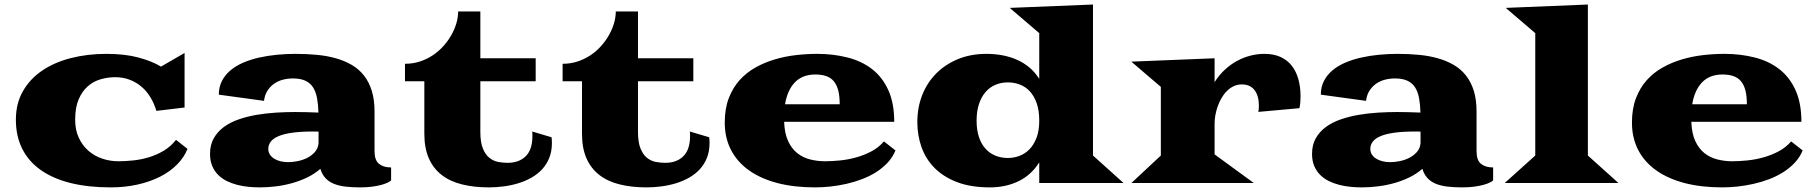

<svg xmlns="http://www.w3.org/2000/svg" viewBox="-20 -793 7877 832"><path d="M48.8 -274.4Q48.8 -343.8 78.9 -397Q108.9 -450.2 161.6 -486.3Q214.4 -522.5 286.1 -541Q357.9 -559.6 441.4 -559.6Q521.5 -559.6 580.3 -543.7Q639.2 -527.8 677.7 -504.4L779.8 -563.5V-327.1L657.7 -312.5Q648.4 -343.8 632.3 -370.6Q616.2 -397.5 593.5 -417Q570.8 -436.5 542 -447.5Q513.2 -458.5 479 -458.5Q447.8 -458.5 416.7 -449.7Q385.7 -440.9 361.1 -419.7Q336.4 -398.4 321 -363Q305.7 -327.6 305.7 -274.4Q305.7 -229.5 321.5 -195.8Q337.4 -162.1 363.5 -139.4Q389.6 -116.7 423.3 -105.5Q457 -94.2 493.2 -94.2Q523.9 -94.2 558.3 -97.9Q592.8 -101.6 626.2 -111.8Q659.7 -122.1 689.9 -140.1Q720.2 -158.2 742.7 -187L792.5 -147.9Q777.8 -110.8 747.3 -80.1Q716.8 -49.3 673.6 -27.3Q630.4 -5.4 575.9 6.8Q521.5 19 459.5 19Q361.8 19 285.6 0Q209.5 -19 156.7 -56.2Q104 -93.3 76.4 -148.2Q48.8 -203.1 48.8 -274.4Z M890.1 -126Q890.1 -165 906.2 -193.6Q922.4 -222.2 949.7 -242.4Q977.1 -262.7 1013.7 -275.4Q1050.3 -288.1 1091.3 -295.2Q1132.3 -302.2 1175.5 -304.9Q1218.8 -307.6 1259.8 -307.6Q1282.7 -307.6 1308.3 -306.9Q1334 -306.2 1359.9 -305.2Q1358.9 -340.3 1353.8 -367.9Q1348.6 -395.5 1336.7 -414.3Q1324.7 -433.1 1303.5 -443.1Q1282.2 -453.1 1249 -453.1Q1227.5 -453.1 1206.5 -447.8Q1185.5 -442.4 1168.5 -430.7Q1151.4 -418.9 1139.4 -400.6Q1127.4 -382.3 1124 -356L928.2 -382.8Q928.2 -416 941.7 -442.1Q955.1 -468.3 978.5 -488Q1002 -507.8 1033.9 -521.5Q1065.9 -535.2 1102.8 -543.5Q1139.6 -551.8 1179.9 -555.7Q1220.2 -559.6 1260.3 -559.6Q1308.6 -559.6 1352.8 -555.4Q1397 -551.3 1435.1 -540.5Q1473.1 -529.8 1504.2 -511.7Q1535.2 -493.7 1557.1 -465.8Q1579.1 -438 1591.1 -399.4Q1603 -360.8 1603 -309.6V-137.7Q1603 -98.6 1622.3 -83Q1641.6 -67.4 1674.8 -67.4V-11.2Q1670.4 -6.8 1659.9 -1.7Q1649.4 3.4 1632.6 8.1Q1615.7 12.7 1592.8 15.9Q1569.8 19 1540 19Q1503.9 19 1475.1 15.4Q1446.3 11.7 1425 2.7Q1403.8 -6.3 1389.6 -22Q1375.5 -37.6 1368.2 -61.5Q1343.8 -40 1313 -24.9Q1282.2 -9.8 1247.8 0Q1213.4 9.8 1177 14.4Q1140.6 19 1105.5 19Q1082 19 1057.1 16.6Q1032.2 14.2 1008.3 8.1Q984.4 2 962.9 -8.5Q941.4 -19 925.3 -35.2Q909.2 -51.3 899.7 -73.7Q890.1 -96.2 890.1 -126ZM1142.6 -147.5Q1142.6 -134.3 1149.4 -123.5Q1156.2 -112.8 1168 -105.5Q1179.7 -98.1 1195.3 -94.2Q1210.9 -90.3 1228.5 -90.3Q1246.6 -90.3 1268.6 -94.5Q1290.5 -98.6 1310.3 -108.4Q1330.1 -118.2 1344.2 -134Q1358.4 -149.9 1360.4 -172.9V-222.7Q1353.5 -223.1 1347.4 -223.1Q1341.3 -223.1 1335.9 -223.1Q1283.7 -223.1 1247.1 -218Q1210.4 -212.9 1187.3 -203.1Q1164.1 -193.4 1153.3 -179.2Q1142.6 -165 1142.6 -147.5Z M1818.8 -440.9H1734.9V-516.6Q1769.5 -516.6 1799.8 -526.6Q1830.1 -536.6 1855.7 -553.7Q1881.3 -570.8 1901.6 -593.5Q1921.9 -616.2 1936 -641.4Q1950.2 -666.5 1957.8 -692.6Q1965.3 -718.8 1965.3 -743.2H2061.5V-540.5H2301.3V-440.9H2061.5V-221.7Q2061.5 -176.3 2072.5 -149.4Q2083.5 -122.6 2100.8 -108.9Q2118.2 -95.2 2138.9 -91.3Q2159.7 -87.4 2179.2 -87.4Q2229 -87.4 2258.1 -116Q2287.1 -144.5 2287.1 -203.6Q2287.1 -208 2287.1 -212.9Q2287.1 -217.8 2286.1 -223.1L2370.1 -198.2Q2371.6 -185.1 2371.6 -173.3Q2371.6 -137.7 2360.4 -109.4Q2349.1 -81.1 2329.6 -59.8Q2310.1 -38.6 2283.4 -23.4Q2256.8 -8.3 2226.6 1Q2196.3 10.3 2163.6 14.6Q2130.9 19 2098.6 19Q2034.7 19 1982.9 6.3Q1931.2 -6.3 1894.8 -34.2Q1858.4 -62 1838.6 -106.2Q1818.8 -150.4 1818.8 -213.4Z M2502 -440.9H2418V-516.6Q2452.6 -516.6 2482.9 -526.6Q2513.2 -536.6 2538.8 -553.7Q2564.5 -570.8 2584.7 -593.5Q2605 -616.2 2619.1 -641.4Q2633.3 -666.5 2640.9 -692.6Q2648.4 -718.8 2648.4 -743.2H2744.6V-540.5H2984.4V-440.9H2744.6V-221.7Q2744.6 -176.3 2755.6 -149.4Q2766.6 -122.6 2783.9 -108.9Q2801.3 -95.2 2822 -91.3Q2842.8 -87.4 2862.3 -87.4Q2912.1 -87.4 2941.2 -116Q2970.2 -144.5 2970.2 -203.6Q2970.2 -208 2970.2 -212.9Q2970.2 -217.8 2969.2 -223.1L3053.2 -198.2Q3054.7 -185.1 3054.7 -173.3Q3054.7 -137.7 3043.5 -109.4Q3032.2 -81.1 3012.7 -59.8Q2993.2 -38.6 2966.6 -23.4Q2939.9 -8.3 2909.7 1Q2879.4 10.3 2846.7 14.6Q2814 19 2781.7 19Q2717.8 19 2666 6.3Q2614.3 -6.3 2577.9 -34.2Q2541.5 -62 2521.7 -106.2Q2502 -150.4 2502 -213.4Z M3120.6 -262.2Q3120.6 -321.8 3137.9 -367.2Q3155.3 -412.6 3184.8 -445.6Q3214.4 -478.5 3253.7 -500.5Q3293 -522.5 3337.4 -535.6Q3381.8 -548.8 3429 -554.2Q3476.1 -559.6 3520.5 -559.6Q3591.3 -559.6 3652.6 -543.9Q3713.9 -528.3 3758.8 -493.7Q3803.7 -459 3829.3 -402.6Q3855 -346.2 3855 -265.1H3377.9Q3379.9 -214.4 3395.3 -181.4Q3410.6 -148.4 3435.1 -129.2Q3459.5 -109.9 3490.7 -102.1Q3522 -94.2 3555.2 -94.2Q3585 -94.2 3619.6 -97.7Q3654.3 -101.1 3689 -110.6Q3723.6 -120.1 3755.4 -136.7Q3787.1 -153.3 3810.5 -180.2L3860.4 -141.1Q3848.1 -111.3 3826.2 -87.9Q3804.2 -64.5 3775.9 -46.6Q3747.6 -28.8 3714.6 -16.4Q3681.6 -3.9 3647 3.9Q3612.3 11.7 3577.6 15.4Q3543 19 3511.2 19Q3421.9 19 3349.9 0.5Q3277.8 -18.1 3226.8 -54Q3175.8 -89.8 3148.2 -142.3Q3120.6 -194.8 3120.6 -262.2ZM3618.7 -341.3Q3618.7 -377.4 3612.1 -402.1Q3605.5 -426.8 3592.3 -441.9Q3579.1 -457 3559.3 -463.6Q3539.6 -470.2 3513.2 -470.2Q3457.5 -470.2 3424.8 -436.5Q3392.1 -402.8 3381.8 -341.3Z M3955.1 -263.7Q3955.1 -327.1 3976.3 -381.1Q3997.6 -435.1 4036.9 -474.6Q4076.2 -514.2 4131.3 -536.9Q4186.5 -559.6 4254.9 -559.6Q4290 -559.6 4323.2 -553.5Q4356.4 -547.4 4386 -534.4Q4415.5 -521.5 4440.2 -501Q4464.8 -480.5 4483.4 -451.2V-649.4L4355.5 -758.8L4716.3 -773.4V-119.1L4848.6 0H4483.4V-89.4Q4448.7 -34.2 4393.3 -7.6Q4337.9 19 4269.5 19Q4186.5 19 4127 -3.9Q4067.4 -26.9 4029.3 -65.7Q3991.2 -104.5 3973.1 -155.8Q3955.1 -207 3955.1 -263.7ZM4211.9 -270Q4211.9 -230 4221.9 -199.7Q4231.9 -169.4 4250 -149.2Q4268.1 -128.9 4293 -118.7Q4317.9 -108.4 4347.7 -108.4Q4372.6 -108.4 4396.7 -117.2Q4420.9 -126 4440.2 -145.3Q4459.5 -164.6 4471.4 -195.3Q4483.4 -226.1 4483.4 -270Q4483.4 -315.4 4471.9 -346.9Q4460.4 -378.4 4441.7 -398.2Q4422.9 -418 4398.4 -427Q4374 -436 4347.7 -436Q4317.9 -436 4293 -425.3Q4268.1 -414.6 4250 -393.3Q4231.9 -372.1 4221.9 -341.1Q4211.9 -310.1 4211.9 -270Z M5010.3 -119.1V-416.5L4882.3 -525.9L5243.2 -540.5V-437Q5262.2 -467.3 5286.9 -490.2Q5311.5 -513.2 5339.6 -528.6Q5367.7 -543.9 5398.2 -551.8Q5428.7 -559.6 5459.5 -559.6Q5500 -559.6 5529.5 -545.9Q5559.1 -532.2 5578.1 -507.6Q5597.2 -482.9 5606.4 -449.2Q5615.7 -415.5 5615.7 -376Q5615.7 -363.3 5614.7 -350.1Q5613.8 -336.9 5610.8 -324.2L5432.6 -308.1Q5434.6 -315.9 5434.8 -323Q5435.1 -330.1 5435.1 -336.9Q5435.1 -356.9 5430.4 -373.5Q5425.8 -390.1 5416.7 -402.1Q5407.7 -414.1 5393.8 -420.7Q5379.9 -427.2 5361.3 -427.2Q5341.8 -427.2 5325.7 -419.4Q5309.6 -411.6 5296.4 -398.4Q5283.2 -385.3 5273.2 -367.9Q5263.2 -350.6 5256.6 -331.8Q5250 -313 5246.6 -293.9Q5243.2 -274.9 5243.2 -258.3V-124L5413.1 0H4882.8Z M5665.5 -126Q5665.5 -165 5681.6 -193.6Q5697.8 -222.2 5725.1 -242.4Q5752.4 -262.7 5789.1 -275.4Q5825.7 -288.1 5866.7 -295.2Q5907.7 -302.2 5950.9 -304.9Q5994.1 -307.6 6035.2 -307.6Q6058.1 -307.6 6083.7 -306.9Q6109.4 -306.2 6135.3 -305.2Q6134.3 -340.3 6129.2 -367.9Q6124 -395.5 6112.1 -414.3Q6100.1 -433.1 6078.9 -443.1Q6057.6 -453.1 6024.4 -453.1Q6002.9 -453.1 5981.9 -447.8Q5960.9 -442.4 5943.8 -430.7Q5926.8 -418.9 5914.8 -400.6Q5902.8 -382.3 5899.4 -356L5703.6 -382.8Q5703.6 -416 5717 -442.1Q5730.5 -468.3 5753.9 -488Q5777.3 -507.8 5809.3 -521.5Q5841.3 -535.2 5878.2 -543.5Q5915 -551.8 5955.3 -555.7Q5995.6 -559.6 6035.6 -559.6Q6084 -559.6 6128.2 -555.4Q6172.4 -551.3 6210.4 -540.5Q6248.5 -529.8 6279.5 -511.7Q6310.5 -493.7 6332.5 -465.8Q6354.5 -438 6366.5 -399.4Q6378.4 -360.8 6378.4 -309.6V-137.7Q6378.4 -98.6 6397.7 -83Q6417 -67.4 6450.2 -67.4V-11.2Q6445.8 -6.8 6435.3 -1.7Q6424.8 3.4 6408 8.1Q6391.1 12.7 6368.2 15.9Q6345.2 19 6315.4 19Q6279.3 19 6250.5 15.4Q6221.7 11.7 6200.4 2.7Q6179.2 -6.3 6165 -22Q6150.9 -37.6 6143.6 -61.5Q6119.1 -40 6088.4 -24.9Q6057.6 -9.8 6023.2 0Q5988.8 9.8 5952.4 14.4Q5916 19 5880.9 19Q5857.4 19 5832.5 16.6Q5807.6 14.2 5783.7 8.1Q5759.8 2 5738.3 -8.5Q5716.8 -19 5700.7 -35.2Q5684.6 -51.3 5675 -73.7Q5665.5 -96.2 5665.5 -126ZM5918 -147.5Q5918 -134.3 5924.8 -123.5Q5931.6 -112.8 5943.4 -105.5Q5955.1 -98.1 5970.7 -94.2Q5986.3 -90.3 6003.9 -90.3Q6022 -90.3 6043.9 -94.5Q6065.9 -98.6 6085.7 -108.4Q6105.5 -118.2 6119.6 -134Q6133.8 -149.9 6135.7 -172.9V-222.7Q6128.9 -223.1 6122.8 -223.1Q6116.7 -223.1 6111.3 -223.1Q6059.1 -223.1 6022.5 -218Q5985.8 -212.9 5962.6 -203.1Q5939.5 -193.4 5928.7 -179.2Q5918 -165 5918 -147.5Z M6632.8 -119.1V-649.4L6504.9 -758.8L6860.8 -773.4V-119.1L6993.2 0H6500.5Z M7051.8 -262.2Q7051.8 -321.8 7069.1 -367.2Q7086.4 -412.6 7116 -445.6Q7145.5 -478.5 7184.8 -500.5Q7224.1 -522.5 7268.6 -535.6Q7313 -548.8 7360.1 -554.2Q7407.2 -559.6 7451.7 -559.6Q7522.5 -559.6 7583.7 -543.9Q7645 -528.3 7689.9 -493.7Q7734.9 -459 7760.5 -402.6Q7786.1 -346.2 7786.1 -265.1H7309.1Q7311 -214.4 7326.4 -181.4Q7341.8 -148.4 7366.2 -129.2Q7390.6 -109.9 7421.9 -102.1Q7453.1 -94.2 7486.3 -94.2Q7516.1 -94.2 7550.8 -97.7Q7585.4 -101.1 7620.1 -110.6Q7654.8 -120.1 7686.5 -136.7Q7718.3 -153.3 7741.7 -180.2L7791.5 -141.1Q7779.3 -111.3 7757.3 -87.9Q7735.4 -64.5 7707 -46.6Q7678.7 -28.8 7645.8 -16.4Q7612.8 -3.9 7578.1 3.9Q7543.5 11.7 7508.8 15.4Q7474.1 19 7442.4 19Q7353 19 7281 0.5Q7209 -18.1 7158 -54Q7106.9 -89.8 7079.3 -142.3Q7051.8 -194.8 7051.8 -262.2ZM7549.8 -341.3Q7549.8 -377.4 7543.2 -402.1Q7536.6 -426.8 7523.4 -441.9Q7510.3 -457 7490.5 -463.6Q7470.7 -470.2 7444.3 -470.2Q7388.7 -470.2 7356 -436.5Q7323.2 -402.8 7313 -341.3Z"/></svg>

Font: Goblin One
Style: Regular
Weight: 400
Designer: Riccardo De Franceschi
Foundry: Sorkin Type Co.
Version: Version 1.001